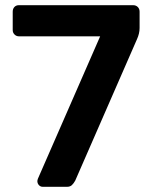

<svg xmlns="http://www.w3.org/2000/svg" viewBox="-20 -720 585 740"><path d="M145 0Q136 0 130 -6.5Q124 -13 124 -22Q124 -25 126 -31L366 -580H53Q43 -580 36 -587Q29 -594 29 -604V-675Q29 -686 35.5 -693Q42 -700 53 -700H493Q504 -700 511 -693Q518 -686 518 -675V-612Q518 -591 508 -569L270 -24Q264 -13 257 -6.5Q250 0 238 0Z"/></svg>

Font: Rubik AZ
Style: Regular
Weight: 500
Designer: Hubert and Fischer
Foundry: Hubert & Fischer
Version: Version 2.000